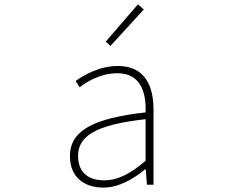

<svg xmlns="http://www.w3.org/2000/svg" viewBox="-20 -840 1040 873"><path d="M450 13C520 13 586 -26 640 -70H643L648 0H678V-341C678 -448 640 -540 516 -540C430 -540 357 -496 324 -472L342 -443C376 -470 439 -507 514 -507C623 -507 645 -414 642 -329C405 -302 298 -247 298 -130C298 -30 368 13 450 13ZM453 -20C389 -20 335 -50 335 -131C335 -220 413 -273 642 -298V-109C573 -50 516 -20 453 -20ZM482 -631 634 -797 607 -820 461 -651Z"/></svg>

Font: Harano Aji Gothic CN ExtraLight
Style: Regular
Weight: 250
Foundry: Masamichi Hosoda
Version: HaranoAjiGothicCN-ExtraLight version 20230610;ttx 4.39.4